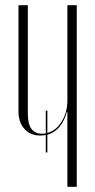

<svg xmlns="http://www.w3.org/2000/svg" viewBox="-20 -719 366 738"><path d="M237 -289Q217 -217 162 -201V-133H156V-200Q142 -198 135 -198Q97 -198 74 -223.5Q51 -249 51 -291V-699H87V-280Q87 -205 142 -205Q144 -205 149 -205.5Q154 -206 156 -206V-294H162V-208Q196 -217 217.5 -252.5Q239 -288 239 -333V-699H275V-1H239V-289Z"/></svg>

Font: Moniqa ExtLt Narrow Display
Style: Regular
Weight: 200
Width: 4
Designer: Rajesh Rajput
Foundry: Rajesh Rajput
Version: Version 1.000